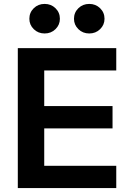

<svg xmlns="http://www.w3.org/2000/svg" viewBox="-20 -961 659 981"><path d="M574 0H71V-715H574V-601H206V-114H574ZM555 -305H196V-419H555ZM436 -790Q403 -790 380.5 -812Q358 -834 358 -865Q358 -897 380.5 -919Q403 -941 436 -941Q469 -941 491.5 -919Q514 -897 514 -865Q514 -834 491.5 -812Q469 -790 436 -790ZM208 -790Q175 -790 152.5 -812Q130 -834 130 -865Q130 -897 152.5 -919Q175 -941 208 -941Q241 -941 263.5 -919Q286 -897 286 -865Q286 -834 263.5 -812Q241 -790 208 -790Z"/></svg>

Font: Wix Madefor Display
Style: Bold
Weight: 700
Designer: Dalton Maag Ltd
Foundry: Dalton Maag Ltd
Version: Version 3.100